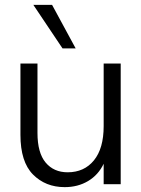

<svg xmlns="http://www.w3.org/2000/svg" viewBox="-20 -757 578 789"><path d="M246 12Q167 12 115.5 -40Q64 -92 64 -203V-496H134V-211Q134 -129 167.5 -89Q201 -49 258 -49Q326 -49 366 -98Q406 -147 406 -239V-496H476V0H406V-84Q384 -38 342 -13Q300 12 246 12ZM237 -558 117 -737H194L291 -558Z"/></svg>

Font: Host Grotesk Light Light
Style: Regular
Weight: 300
Version: Version 1.003